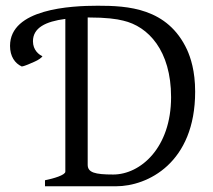

<svg xmlns="http://www.w3.org/2000/svg" viewBox="-20 -650 745 670"><path d="M375 -41C311 -41 286 -48 286 -75V-589H290C350 -589 387 -584 410 -578C497 -558 577 -474 577 -311C577 -134 470 -41 375 -41ZM56 -418C63 -419 70 -422 78 -425L101 -435C113 -440 126 -449 128 -454C116 -459 95 -475 95 -506C95 -553 139 -575 208 -584V-51C208 -39 167 -27 137 -21V0H385C495 0 661 -81 661 -330C661 -403 645 -449 633 -476C565 -623 425 -630 321 -630C226 -630 15 -619 15 -490C15 -453 32 -429 56 -418Z"/></svg>

Font: Temporarium
Style: Regular
Weight: 400
Version: Version 1.1